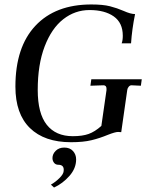

<svg xmlns="http://www.w3.org/2000/svg" viewBox="-20 -627 666 860"><path d="M49 -239Q49 -416 138.5 -511.5Q228 -607 389 -607Q441 -607 472.5 -599Q504 -591 534 -578Q565 -564 585 -564Q571 -495 567 -433H525Q530 -446 530 -467Q530 -525 489.5 -553.5Q449 -582 381 -582Q316 -582 263.5 -541Q211 -500 180 -419Q149 -338 149 -224Q149 -119 189.5 -68Q230 -17 306 -17Q349 -17 377 -27Q405 -37 434 -63L457 -223V-230Q457 -245 443 -245L385 -243L389 -272H615L611 -243L569 -245Q562 -245 556.5 -238.5Q551 -232 550 -224L523 -35Q517 -36 509 -36Q496 -36 463 -23Q427 -8 390 1Q353 10 298 10Q179 10 114 -53.5Q49 -117 49 -239ZM265 140Q269 111 241 111Q229 111 222 102Q215 93 215 81Q215 63 229.5 48.5Q244 34 268 34Q293 34 307 49.5Q321 65 321 87Q321 127 291 161Q261 195 222 213L208 200Q229 188 246.5 170.5Q264 153 265 140Z"/></svg>

Font: Unna
Style: Italic
Weight: 400
Italic angle: -8.05°
Designer: Jorge de Buen Unna
Foundry: Omnibus-Type
Version: Version 2.008